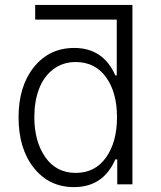

<svg xmlns="http://www.w3.org/2000/svg" viewBox="-20 -747 653 778"><path d="M122.6 -727.1H516.6V0H455.1V-101.1H447.3Q398.4 11.2 279.8 11.2Q179.2 11.2 117.2 -66.7Q55.2 -144.5 55.2 -271.5Q55.2 -397.5 117.4 -475.1Q179.7 -552.7 280.8 -552.7Q398.4 -552.7 447.3 -441.4H453.1V-667.5H122.6ZM454.1 -272.5Q454.1 -372.6 409.7 -434.1Q365.2 -495.6 287.1 -495.6Q233.9 -495.6 195.3 -465.8Q156.7 -436 137.9 -386Q119.1 -335.9 119.1 -272.5Q119.1 -173.8 163.6 -110.1Q208 -46.4 287.1 -46.4Q365.2 -46.4 409.7 -108.9Q454.1 -171.4 454.1 -272.5Z"/></svg>

Font: Interop Light
Style: Regular
Weight: 300
Designer: Rasmus Andersson, Google, Jang Haemin
Foundry: jhaemin
Version: Version 1.007